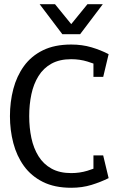

<svg xmlns="http://www.w3.org/2000/svg" viewBox="-20 -887 566 917"><path d="M320.2 -604.3Q264.7 -604.3 226.1 -583.1Q187.5 -561.8 163.9 -523.8Q140.3 -485.8 129.9 -436.8Q119.5 -387.8 119.5 -332.3H27.5Q27.5 -400.3 43.6 -461.8Q59.7 -523.3 94.3 -571.3Q129 -619.3 184.8 -646.8Q240.7 -674.3 320.2 -674.3Q372.5 -674.3 417.2 -661Q461.8 -647.7 498.8 -628.3L469.8 -566.3Q433.7 -582.2 397.1 -593.2Q360.5 -604.3 320.2 -604.3ZM320.2 -60.3Q360.5 -60.3 397.1 -71.4Q433.7 -82.5 469.8 -98.3L498.8 -36.3Q461.8 -17.8 417.2 -4Q372.5 9.8 320.2 9.8Q240.7 9.8 184.8 -18.2Q129 -46.2 94.3 -94.2Q59.7 -142.2 43.6 -203.8Q27.5 -265.3 27.5 -332.3H119.5Q119.5 -277 129.9 -228Q140.3 -179 163.9 -141Q187.5 -103 226.1 -81.7Q264.7 -60.3 320.2 -60.3ZM426.3 -520V-628.3H498.8L473 -520ZM426.3 -144.7H472.8L498.8 -36.3H426.3ZM281 -723.7 397.7 -867H471L362.7 -723.7ZM359.3 -723.7H277.7L169.3 -867H242.7Z"/></svg>

Font: Epunda Slab Light
Style: Regular
Weight: 300
Designer: Simon Atzbach
Foundry: typofactur
Version: Version 1.102